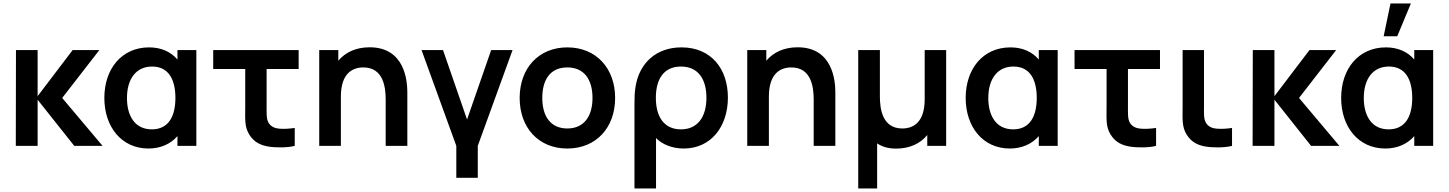

<svg xmlns="http://www.w3.org/2000/svg" viewBox="-20 -822 8166 1082"><path d="M192 0V-260L398.5 0H558L330.5 -270L540 -540H389.5L192 -280V-540H70L69 0Z M980 -486.5C943 -530 888.5 -555 820.5 -555C665.5 -555 568 -434 568 -270C568 -108 664 15 817 15C885 15 942 -11 980 -55V0H1086.5V-540H980ZM835.5 -93C738 -93 695.5 -172 695.5 -269.5C695.5 -378 747.5 -447 837 -447C929 -447 968.5 -375.5 968.5 -270C968.5 -165.5 929 -93 835.5 -93Z M1493.5 4C1531.5 10.5 1600.5 11 1641 0V-101C1612 -96.5 1579 -94.5 1552.5 -97C1529.5 -99 1507 -108 1493.5 -130C1480.5 -152.5 1482.5 -183 1482.5 -227.5V-433H1663V-540H1181.5V-433H1362V-220.5C1362 -152 1357 -109 1384.5 -64C1413.5 -17 1454 -2.5 1493.5 4Z M2063 -555.5C1985 -555.5 1926 -526.5 1886.5 -480V-540H1779V0H1901V-277.5C1901 -408.5 1966 -442 2027.5 -442C2142.5 -442 2153.5 -326.5 2153.5 -260V0H2275.5V-301.5C2275.5 -365.5 2262 -555.5 2063 -555.5Z M2672.5 180V0L2868.5 -540H2748L2612 -148.5L2476.5 -540H2355.5L2551.5 0V180Z M3177 15C3338.5 15 3446.5 -101.5 3446.5 -270C3446.5 -437 3340 -555 3177 -555C3017.5 -555 2908.5 -439.5 2908.5 -270C2908.5 -103 3014.5 15 3177 15ZM3177 -98C3084 -98 3036 -165 3036 -270C3036 -372 3080 -442 3177 -442C3271.5 -442 3319 -374.5 3319 -270C3319 -168.5 3272.5 -98 3177 -98Z M3677 240V-44C3712 -8 3768.5 15 3833 15C3985.5 15 4082 -107.5 4082 -272C4082 -434 3988 -555 3820.5 -555C3676.5 -555 3583.5 -465.5 3562 -336C3556 -303 3555.5 -268 3555.5 -232V240ZM3817.5 -93C3723 -93 3676 -163 3676 -270.5C3676 -375.5 3720 -447 3817.5 -447C3913.5 -447 3961 -377.5 3961 -271C3961 -166 3913.5 -93 3817.5 -93Z M4475 -555.5C4397 -555.5 4338 -526.5 4298.5 -480V-540H4191V0H4313V-277.5C4313 -408.5 4378 -442 4439.5 -442C4554.5 -442 4565.5 -326.5 4565.5 -260V0H4687.5V-301.5C4687.5 -365.5 4674 -555.5 4475 -555.5Z M4923 240V-14C4950 4.5 4985.5 15.5 5029 15.5C5106.5 15.5 5166.5 -13 5205.5 -61V0H5312V-540H5191V-262.5C5191 -131.5 5126 -98 5065 -98C4949.5 -98 4938.5 -213.5 4938.5 -280V-540H4816.5V240Z M5834 -486.5C5797 -530 5742.5 -555 5674.5 -555C5519.5 -555 5422 -434 5422 -270C5422 -108 5518 15 5671 15C5739 15 5796 -11 5834 -55V0H5940.5V-540H5834ZM5689.5 -93C5592 -93 5549.5 -172 5549.5 -269.5C5549.5 -378 5601.5 -447 5691 -447C5783 -447 5822.5 -375.5 5822.5 -270C5822.5 -165.5 5783 -93 5689.5 -93Z M6347.5 4C6385.5 10.5 6454.5 11 6495 0V-101C6466 -96.5 6433 -94.5 6406.5 -97C6383.5 -99 6361 -108 6347.5 -130C6334.5 -152.5 6336.5 -183 6336.5 -227.5V-433H6517V-540H6035.5V-433H6216V-220.5C6216 -152 6211 -109 6238.5 -64C6267.5 -17 6308 -2.5 6347.5 4Z M6775.5 4C6814 10.5 6883 11 6923 0V-101C6894.5 -96.5 6861.5 -94.5 6835 -97C6812 -99 6789 -108 6776 -130C6762.5 -152.5 6765 -183 6765 -227.5V-540H6644.5V-220.5C6644.5 -152 6639.5 -109 6667 -64C6696 -17 6736 -2.5 6775.5 4Z M7162 0V-260L7368.5 0H7528L7300.5 -270L7510 -540H7359.5L7162 -280V-540H7040L7039 0Z M7816 -802.5 7777.5 -617.5H7854L7931 -802.5ZM7950 -486.5C7913 -530 7858.5 -555 7790.5 -555C7635.5 -555 7538 -434 7538 -270C7538 -108 7634 15 7787 15C7855 15 7912 -11 7950 -55V0H8056.5V-540H7950ZM7805.5 -93C7708 -93 7665.5 -172 7665.5 -269.5C7665.5 -378 7717.5 -447 7807 -447C7899 -447 7938.5 -375.5 7938.5 -270C7938.5 -165.5 7899 -93 7805.5 -93Z"/></svg>

Font: Hauora
Style: Bold
Weight: 700
Designer: Wayne Shih
Foundry: WCYS
Version: Version 1.001;hotconv 1.0.109;makeotfexe 2.5.65596